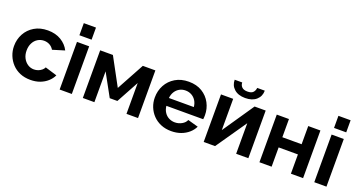

<svg xmlns="http://www.w3.org/2000/svg" viewBox="-43 -1352 3705 1984"><g transform="rotate(20 1809.5 -360.0)"><path d="M28 -262Q28 -336 61.5 -397.5Q95 -459 157 -496Q219 -533 304 -533Q389 -533 450 -496Q511 -459 541 -399L410 -359Q393 -388 365 -403.5Q337 -419 303 -419Q265 -419 233.5 -399.5Q202 -380 184 -344.5Q166 -309 166 -262Q166 -216 184.5 -180.5Q203 -145 234 -124.5Q265 -104 303 -104Q327 -104 348.5 -112Q370 -120 387 -134Q404 -148 412 -166L543 -126Q525 -87 490.5 -56Q456 -25 409.5 -7.5Q363 10 305 10Q241 10 190 -11.5Q139 -33 103 -71.5Q67 -110 47.5 -159Q28 -208 28 -262Z M625 0V-524H759V0ZM625 -730H759V-597H625Z M880 0V-524H1020L1184 -221L1349 -524H1487V0H1360V-339L1226 -93H1142L1007 -339V0Z M1577 -259Q1577 -334 1610.5 -396Q1644 -458 1706.5 -495.5Q1769 -533 1854 -533Q1940 -533 2001 -495.5Q2062 -458 2094.5 -396.5Q2127 -335 2127 -264Q2127 -252 2126 -239.5Q2125 -227 2124 -219H1719Q1723 -179 1742.5 -149Q1762 -119 1792.5 -103.5Q1823 -88 1858 -88Q1898 -88 1933.5 -107.5Q1969 -127 1982 -159L2097 -127Q2078 -87 2042.5 -56Q2007 -25 1959 -7.5Q1911 10 1853 10Q1790 10 1739 -11.5Q1688 -33 1652 -70.5Q1616 -108 1596.5 -156.5Q1577 -205 1577 -259ZM1990 -304Q1986 -344 1967.5 -373.5Q1949 -403 1919 -419.5Q1889 -436 1852 -436Q1816 -436 1786.5 -419.5Q1757 -403 1738.5 -373.5Q1720 -344 1716 -304Z M2209 0V-523H2343V-179L2578 -524H2700V0H2566V-336L2334 0ZM2290 -714H2373Q2373 -684 2393 -664Q2413 -644 2455 -644Q2497 -644 2515.5 -663Q2534 -682 2538 -714H2621Q2621 -652 2577 -612.5Q2533 -573 2455 -573Q2378 -573 2334 -612.5Q2290 -652 2290 -714Z M2822 0V-524H2956V-324H3168V-524H3302V0H3168V-212H2956V0Z M3425 0V-524H3559V0ZM3425 -730H3559V-597H3425Z"/></g></svg>

Font: YasnoRaleway
Style: Bold
Weight: 700
Designer: Matt McInerney, Pablo Impallari, Rodrigo Fuenzalida
Foundry: Matt McInerney, Pablo Impallari, Rodrigo Fuenzalida
Version: Version 4.026